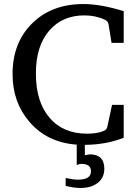

<svg xmlns="http://www.w3.org/2000/svg" viewBox="-20 -703 673 948"><path d="M590.8 -22.9Q505.9 11.2 398.9 12.2V63Q426.3 59.1 421.9 59.1Q495.1 59.1 495.1 129.9Q495.1 175.3 461.4 200.7Q429.7 225.1 377.9 225.1Q345.2 225.1 304.2 214.8V175.8Q341.8 184.1 365.2 184.1Q429.2 184.1 429.2 143.1Q429.2 106 381.8 106Q372.6 106 358.9 111.8V11.2Q211.4 0.5 124 -103Q42 -199.2 42 -336.9Q42 -492.2 138.7 -587.6Q235.4 -683.1 392.1 -683.1Q477.1 -683.1 590.8 -647.9V-491.2H530.8L516.1 -582Q513.7 -598.1 499 -605Q452.6 -627 397 -627Q290.5 -627 226.1 -555.2Q157.2 -479 157.2 -339.8Q157.2 -200.7 224.4 -121.8Q291.5 -43 410.2 -43Q459.5 -43 491.2 -56.2Q506.8 -62.5 509.8 -76.2L533.2 -185.1H590.8Z"/></svg>

Font: Ezra SIL SR
Style: Regular
Weight: 400
Designer: Development by SIL's NRSI team. OpenType tables by Ralph Hancock ( hancock@dircon.co.uk ).
Foundry: Development by SIL's NRSI team.
Version: Version 2.51; 2007